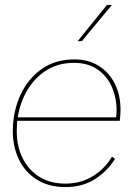

<svg xmlns="http://www.w3.org/2000/svg" viewBox="-20 -750 537 779"><path d="M245 9Q177 9 129 -21.5Q81 -52 56.5 -103.5Q32 -155 32 -217Q32 -295 61.5 -361.5Q91 -428 147 -468.5Q203 -509 282 -509Q340 -509 382 -482Q424 -455 446.5 -409Q469 -363 469 -305Q469 -283 466 -260H50Q48 -239 48 -217Q48 -156 72 -108Q96 -60 140 -32.5Q184 -5 245 -5Q308 -5 357 -35.5Q406 -66 434 -114L447 -106Q417 -57 366.5 -24Q316 9 245 9ZM280 -495Q218 -495 170.5 -466Q123 -437 92.5 -387Q62 -337 52 -274H451Q452 -281 452.5 -288Q453 -295 453 -302Q453 -355 433 -399Q413 -443 374.5 -469Q336 -495 280 -495ZM414 -730H434L312 -583H295Z"/></svg>

Font: Prodigy Sans Thin
Style: Italic
Weight: 100
Italic angle: -13°
Designer: Wei Huang
Foundry: Wei Huang
Version: Version 1.003; ttfautohint (v1.8.3)